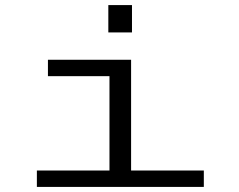

<svg xmlns="http://www.w3.org/2000/svg" viewBox="-20 -735 940 755"><path d="M406 -715H499V-607.5H406ZM125 0V-64.5H410.5V-435.5H168.5V-500H495.5V-64.5H781.5V0Z"/></svg>

Font: Trispace Expanded Light
Style: Regular
Weight: 300
Width: 7
Designer: Tyler Finck
Foundry: Etcetera Type Company
Version: Version 1.210; ttfautohint (v1.8.3)